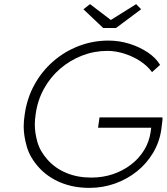

<svg xmlns="http://www.w3.org/2000/svg" viewBox="-20 -902 809 932"><path d="M414 10Q336 10 273 -16.5Q210 -43 167.5 -90.5Q125 -138 110 -190.5Q95 -243 95 -288Q95 -316 100 -347Q111 -425 147 -490.5Q183 -556 238 -604Q293 -652 362 -678.5Q431 -705 506 -705Q559 -705 608.5 -689.5Q658 -674 697.5 -647.5Q737 -621 757 -587L718 -552Q696 -582 661 -605Q626 -628 584 -641.5Q542 -655 501 -655Q437 -655 378 -632Q319 -609 271.5 -568Q224 -527 193 -470.5Q162 -414 153 -347Q149 -321 149 -296Q149 -258 161.5 -213Q174 -168 211 -126.5Q248 -85 302 -62.5Q356 -40 423 -40Q479 -40 528 -56.5Q577 -73 616 -103Q655 -133 679.5 -173Q704 -213 711 -260L714 -282H456L463 -332H768Q769 -330 769 -326Q769 -322 768 -314Q767 -306 765.5 -294Q764 -282 763 -273Q754 -212 723 -160Q692 -108 644.5 -70Q597 -32 538 -11Q479 10 414 10ZM481 -766 385 -857 417 -882 518 -805 641 -882 665 -857 543 -766Z"/></svg>

Font: Lexend ExtLt
Style: Italic
Weight: 250
Italic angle: -8.13011°
Designer: Bonnie Shaver-Troup, Thomas Jockin
Foundry: Lexend
Version: Version 1.007